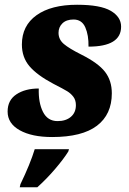

<svg xmlns="http://www.w3.org/2000/svg" viewBox="-20 -566 544 807"><path d="M12 -97Q12 -145 49 -169.5Q86 -194 143 -194Q141 -135 160.5 -96Q180 -57 222 -57Q257 -57 278 -75Q299 -93 299 -124Q299 -145 288.5 -159Q278 -173 262.5 -182.5Q247 -192 204 -214Q136 -250 104 -287.5Q72 -325 72 -379Q72 -458 133.5 -502Q195 -546 304 -546Q402 -546 445.5 -520.5Q489 -495 489 -454Q489 -370 352 -370Q353 -418 338.5 -451Q324 -484 289 -484Q259 -484 242.5 -468Q226 -452 226 -428Q226 -400 248.5 -381Q271 -362 321 -337Q393 -301 421.5 -264Q450 -227 450 -174Q450 -85 387.5 -37.5Q325 10 199 10Q114 10 63 -18.5Q12 -47 12 -97ZM66 208Q107 123 126 61H270L267 71Q247 103 211 145Q175 187 137 221H63Z"/></svg>

Font: Noto Serif NarrowBlack
Style: Italic
Weight: 900
Width: 4
Italic angle: -12°
Designer: Monotype Design Team
Foundry: Monotype Imaging Inc.
Version: Version 1.001